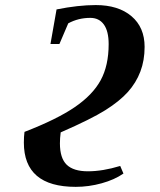

<svg xmlns="http://www.w3.org/2000/svg" viewBox="-20 -724 630 754"><path d="M277.3 9.8Q73.7 9.8 73.7 -164.1Q73.7 -187.5 76.2 -206.1Q202.6 -254.9 273.2 -303Q343.8 -351.1 375.2 -408.7Q406.7 -466.3 406.7 -550.8Q406.7 -601.6 387.9 -627.7Q369.1 -653.8 334.5 -653.8Q287.6 -653.8 248 -632.3L213.4 -551.3H178.2L202.1 -687Q287.6 -704.1 356 -704.1Q444.8 -704.1 496.3 -660.4Q547.9 -616.7 547.9 -540Q547.9 -486.8 531.2 -442.9Q514.6 -398.9 481.9 -362.5Q449.2 -326.2 393.6 -291.3Q337.9 -256.3 218.3 -204.1Q215.3 -180.7 215.3 -161.1Q215.3 -103 241.9 -77.1Q268.6 -51.3 325.2 -51.3Q383.3 -51.3 452.1 -72.3L464.8 -42.5Q429.7 -18.1 379.2 -4.2Q328.6 9.8 277.3 9.8Z"/></svg>

Font: Tinos
Style: Bold Italic
Weight: 700
Italic angle: -16.333°
Designer: Steve Matteson
Foundry: Monotype Imaging Inc.
Version: Version 1.23